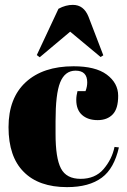

<svg xmlns="http://www.w3.org/2000/svg" viewBox="-20 -758 523 788"><path d="M290 -468C322 -468 338 -452 338 -420C338 -420 338 -420 338 -420C338 -409 336 -397 331 -384C331 -384 298 -384 298 -384C298 -384 298 -384 298 -384C295 -372 293 -360 293 -348C293 -348 293 -348 293 -348C293 -321 301 -300 317 -286C333 -272 354 -265 381 -265C407 -265 428 -273 443 -289C458 -305 465 -330 465 -365C465 -400 449 -429 418 -452C387 -475 341 -486 282 -486C282 -486 282 -486 282 -486C198 -486 133 -464 86 -421C39 -378 15 -316 15 -236C15 -155 36 -94 77 -53C118 -11 178 10 255 10C255 10 255 10 255 10C316 10 363 -3 398 -29C398 -29 398 -29 398 -29C432 -54 455 -96 468 -153C468 -153 450 -155 450 -155C450 -155 450 -155 450 -155C443 -121 428 -91 405 -64C382 -37 350 -24 311 -24C272 -24 245 -38 230 -67C215 -96 208 -143 208 -209C208 -209 208 -261 208 -261C208 -261 208 -261 208 -261C208 -335 214 -388 227 -420C240 -452 261 -468 290 -468C290 -468 290 -468 290 -468ZM143 -523C143 -523 268 -628 268 -628C268 -628 393 -524 393 -524C393 -524 404 -531 404 -531C404 -531 343 -690 343 -690C343 -690 343 -690 343 -690C330 -722 309 -738 279 -738C279 -738 279 -738 279 -738C260 -738 240 -733 220 -722C220 -722 131 -532 131 -532C131 -532 143 -523 143 -523Z"/></svg>

Font: Abril Fatface Utterance
Style: Regular
Weight: 500
Designer: Veronika Burian, Jos Scaglione
Foundry: TypeTogether
Version: ""